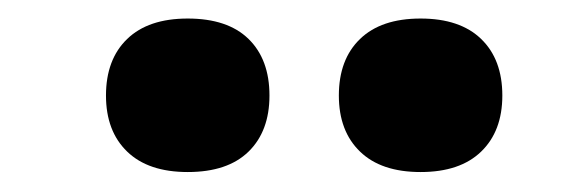

<svg xmlns="http://www.w3.org/2000/svg" viewBox="-20 -810 610 202"><path d="M422.5 -629Q381 -629 358.8 -650.5Q336.5 -672 336.5 -709.5Q336.5 -747.5 358.8 -769Q381 -790.5 422.5 -790.5Q464 -790.5 486.2 -769Q508.5 -747.5 508.5 -709.5Q508.5 -672 486.2 -650.5Q464 -629 422.5 -629ZM177.5 -629Q136 -629 113.8 -650.5Q91.5 -672 91.5 -709.5Q91.5 -747.5 113.8 -769Q136 -790.5 177.5 -790.5Q219.5 -790.5 241.5 -769Q263.5 -747.5 263.5 -709.5Q263.5 -672 241.5 -650.5Q219.5 -629 177.5 -629Z"/></svg>

Font: Encode Sans SC Condensed Thin
Style: Bold
Weight: 700
Version: Version 3.002